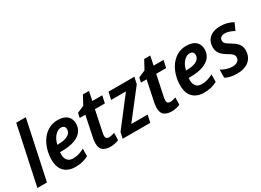

<svg xmlns="http://www.w3.org/2000/svg" viewBox="-25 -1462 2955 2174"><g transform="rotate(-30 1452.5 -375.0)"><path d="M19 0 181 -760H306L144 0Z M513 10Q453 10 408.5 -13.5Q364 -37 340.5 -82.5Q317 -128 317 -195Q317 -262 335.5 -325.5Q354 -389 390 -440Q426 -491 478.5 -521.5Q531 -552 599 -552Q680 -552 721.5 -514.5Q763 -477 763 -414Q763 -358 731.5 -315Q700 -272 634 -247.5Q568 -223 465 -223H444Q443 -215 442.5 -208.5Q442 -202 442 -195Q442 -144 466.5 -115.5Q491 -87 539 -87Q578 -87 611.5 -97Q645 -107 687 -128L686 -31Q647 -11 607.5 -0.5Q568 10 513 10ZM474 -311Q528 -311 565.5 -323Q603 -335 623 -356.5Q643 -378 643 -409Q643 -433 629.5 -446Q616 -459 590 -459Q563 -459 536.5 -440.5Q510 -422 489.5 -389Q469 -356 459 -311Z M969 10Q911 10 875 -17Q839 -44 840 -113Q840 -126 842 -141.5Q844 -157 847 -174L904 -447H830L843 -507L934 -547L995 -660H1075L1050 -542H1180L1159 -447H1029L972 -173Q970 -164 968.5 -153.5Q967 -143 967 -134Q966 -114 977 -102.5Q988 -91 1009 -91Q1028 -91 1045 -95.5Q1062 -100 1083 -107L1081 -13Q1063 -4 1033 3Q1003 10 969 10Z M1134 0 1150 -77 1434 -446H1240L1262 -542H1600L1580 -454L1302 -96H1515L1495 0Z M1770 10Q1712 10 1676 -17Q1640 -44 1641 -113Q1641 -126 1643 -141.5Q1645 -157 1648 -174L1705 -447H1631L1644 -507L1735 -547L1796 -660H1876L1851 -542H1981L1960 -447H1830L1773 -173Q1771 -164 1769.5 -153.5Q1768 -143 1768 -134Q1767 -114 1778 -102.5Q1789 -91 1810 -91Q1829 -91 1846 -95.5Q1863 -100 1884 -107L1882 -13Q1864 -4 1834 3Q1804 10 1770 10Z M2195 10Q2135 10 2090.5 -13.5Q2046 -37 2022.5 -82.5Q1999 -128 1999 -195Q1999 -262 2017.5 -325.5Q2036 -389 2072 -440Q2108 -491 2160.5 -521.5Q2213 -552 2281 -552Q2362 -552 2403.5 -514.5Q2445 -477 2445 -414Q2445 -358 2413.5 -315Q2382 -272 2316 -247.5Q2250 -223 2147 -223H2126Q2125 -215 2124.5 -208.5Q2124 -202 2124 -195Q2124 -144 2148.5 -115.5Q2173 -87 2221 -87Q2260 -87 2293.5 -97Q2327 -107 2369 -128L2368 -31Q2329 -11 2289.5 -0.5Q2250 10 2195 10ZM2156 -311Q2210 -311 2247.5 -323Q2285 -335 2305 -356.5Q2325 -378 2325 -409Q2325 -433 2311.5 -446Q2298 -459 2272 -459Q2245 -459 2218.5 -440.5Q2192 -422 2171.5 -389Q2151 -356 2141 -311Z M2626 10Q2578 10 2541.5 1.5Q2505 -7 2475 -23L2476 -129Q2508 -110 2545 -97.5Q2582 -85 2621 -85Q2648 -85 2669 -93Q2690 -101 2702 -117Q2714 -133 2714 -154Q2714 -170 2707.5 -182Q2701 -194 2684.5 -207.5Q2668 -221 2635 -240Q2602 -260 2579.5 -280.5Q2557 -301 2545.5 -327Q2534 -353 2534 -387Q2535 -439 2558 -476Q2581 -513 2624 -532.5Q2667 -552 2727 -552Q2774 -552 2814.5 -541Q2855 -530 2891 -510L2850 -418Q2823 -433 2792.5 -444.5Q2762 -456 2728 -456Q2699 -456 2680 -441Q2661 -426 2661 -399Q2661 -385 2667.5 -373Q2674 -361 2690 -349Q2706 -337 2734 -321Q2766 -302 2790.5 -282Q2815 -262 2828.5 -235Q2842 -208 2842 -171Q2841 -112 2814 -71.5Q2787 -31 2739.5 -10.5Q2692 10 2626 10Z"/></g></svg>

Font: Noto Sans Display SemiBold
Style: Italic
Weight: 600
Italic angle: -12°
Designer: Monotype Design Team
Foundry: Monotype Imaging Inc.
Version: Version 2.003